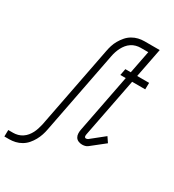

<svg xmlns="http://www.w3.org/2000/svg" viewBox="-309 -863 1081 1196"><g transform="rotate(30 231.5 -265.0)"><path d="M-87 210 -86 163H-51Q-35 163 -18 158.5Q-1 154 14 144Q29 134 40 120.5Q51 107 59 91.5Q67 76 72 59.5Q77 43 81 27L196 -566Q200 -588 206.5 -609Q213 -630 224.5 -650Q236 -670 251.5 -688Q267 -706 287.5 -718Q308 -730 329.5 -735Q351 -740 373 -740H459L450 -693H372Q356 -693 339 -688.5Q322 -684 307 -674Q292 -664 281 -650.5Q270 -637 262 -621.5Q254 -606 248.5 -589.5Q243 -573 240 -557L125 36Q121 58 114 79Q107 100 96 120Q85 140 69.5 158Q54 176 33.5 188Q13 200 -9 205Q-31 210 -52 210ZM357 12Q343 12 330 6.5Q317 1 310 -10.5Q303 -22 302.5 -37Q302 -52 305 -66L386 -483H347L356 -530H395L436 -740H482L441 -530H527L526 -483H432L349 -57Q348 -53 348 -49.5Q348 -46 348.5 -42Q349 -38 352 -35.5Q355 -33 359 -33Q362 -33 366 -34Q370 -35 373 -37L468 -113L493 -76L397 0Q388 7 377.5 9.5Q367 12 357 12Z"/></g></svg>

Font: Lode Dark Term
Style: Italic
Weight: 400
Italic angle: -11°
Monospace: yes
Designer: Belleve Invis
Foundry: Belleve Invis
Version: Version 29.2.0